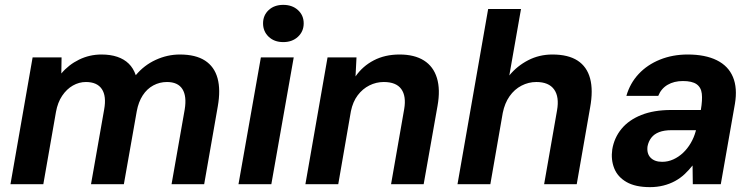

<svg xmlns="http://www.w3.org/2000/svg" viewBox="-20 -757 3096 789"><path d="M23 0 114 -521H233L232 -455Q262 -491 305 -512Q348 -533 397 -533Q434 -533 462 -523.5Q490 -514 509 -495.5Q528 -477 538 -448Q572 -489 620 -511Q668 -533 719 -533Q784 -533 822.5 -508Q861 -483 874 -435.5Q887 -388 875 -320L819 0H685L739 -307Q748 -362 729.5 -391Q711 -420 666 -420Q636 -420 610 -406Q584 -392 566.5 -365Q549 -338 542 -300L489 0H354L408 -307Q418 -362 398.5 -391Q379 -420 333 -420Q305 -420 279.5 -405.5Q254 -391 235.5 -363.5Q217 -336 210 -297L158 0Z M960 0 1052 -521H1187L1095 0ZM1144 -584Q1107 -584 1084 -606Q1061 -628 1061 -661Q1061 -694 1084 -715.5Q1107 -737 1144 -737Q1181 -737 1204.5 -715.5Q1228 -694 1228 -661Q1228 -628 1204.5 -606Q1181 -584 1144 -584Z M1235 0 1326 -521H1445L1441 -443Q1470 -485 1516 -509Q1562 -533 1622 -533Q1683 -533 1722 -508.5Q1761 -484 1775.5 -436.5Q1790 -389 1778 -322L1721 0H1587L1641 -309Q1650 -362 1629 -391Q1608 -420 1557 -420Q1526 -420 1498 -406Q1470 -392 1450 -365.5Q1430 -339 1422 -300L1370 0Z M1860 0 1986 -720H2121L2073 -447Q2105 -486 2150.5 -509.5Q2196 -533 2250 -533Q2315 -533 2353.5 -508Q2392 -483 2405 -434.5Q2418 -386 2405 -315L2350 0H2216L2269 -303Q2279 -359 2257 -389.5Q2235 -420 2184 -420Q2152 -420 2123 -405Q2094 -390 2074 -361.5Q2054 -333 2046 -293L1995 0Z M2651 12Q2591 12 2554.5 -9Q2518 -30 2504 -65.5Q2490 -101 2496 -143Q2504 -191 2534 -227.5Q2564 -264 2615.5 -284.5Q2667 -305 2738 -305H2860Q2867 -346 2864 -372Q2861 -398 2842.5 -411Q2824 -424 2786 -424Q2750 -424 2723.5 -408.5Q2697 -393 2685 -363H2554Q2569 -415 2604.5 -453Q2640 -491 2692 -512Q2744 -533 2806 -533Q2878 -533 2925.5 -509.5Q2973 -486 2992 -440.5Q3011 -395 3000 -330L2942 0H2827L2826 -77Q2811 -58 2793.5 -41.5Q2776 -25 2754 -13Q2732 -1 2706 5.5Q2680 12 2651 12ZM2701 -92Q2725 -92 2747 -102Q2769 -112 2787 -129Q2805 -146 2818.5 -169Q2832 -192 2839 -218L2840 -222H2739Q2709 -222 2688.5 -214Q2668 -206 2656.5 -191Q2645 -176 2641 -156Q2637 -126 2653.5 -109Q2670 -92 2701 -92Z"/></svg>

Font: DM Sans 10pt
Style: Bold Italic
Weight: 700
Italic angle: -10°
Version: Version 4.004;gftools[0.9.30]